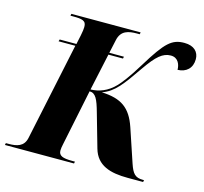

<svg xmlns="http://www.w3.org/2000/svg" viewBox="-132 -836 1013 953"><g transform="rotate(15 374.5 -360.0)"><path d="M-28 0H327L329 -10H315C266 -10 245 -18 245 -45C245 -55 247 -66 250 -80L309 -366C340 -366 353 -338 371 -273L420 -101C443 -20 513 0 603 0H682L684 -10H678C638 -10 624 -27 608 -74L550 -247C519 -338 470 -373 369 -377C431 -399 464 -446 531 -543C581 -615 612 -642 653 -642C692 -642 703 -607 703 -582C747 -583 777 -610 777 -656C777 -693 752 -720 702 -720C638 -720 607 -692 527 -561C481 -485 451 -449 436 -433C397 -392 353 -377 311 -376L352 -566H427L429 -576H354L369 -645C380 -697 419 -704 462 -704H476L478 -714H122L120 -704H134C180 -704 202 -700 201 -667C201 -657 199 -643 195 -623L185 -576H99L96 -566H182L76 -64C66 -17 29 -10 -12 -10H-26Z"/></g></svg>

Font: Noto Serif Display SemiCondensed ExtraBold
Style: Italic
Weight: 800
Width: 4
Italic angle: -12°
Designer: Monotype Design Team
Foundry: Monotype Imaging Inc.
Version: Version 2.009